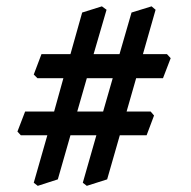

<svg xmlns="http://www.w3.org/2000/svg" viewBox="-20 -651 606 608"><path d="M254.9 -62.5 242.2 -72.3 285.2 -222.7H203.1L163.1 -83L99.6 -62.5L86.9 -72.3L129.9 -222.7H45.9L35.2 -234.4L59.6 -297.9H151.4L180.7 -403.3H98.6L86.9 -415L111.3 -479.5H203.1L240.2 -611.3L302.7 -630.9L317.4 -620.1L276.4 -479.5H358.4L396.5 -611.3L460 -630.9L472.7 -620.1L432.6 -479.5H508.8L520.5 -466.8L496.1 -403.3H411.1L380.9 -297.9H457L467.8 -285.2L444.3 -222.7H359.4L319.3 -83ZM306.6 -297.9 336.9 -403.3H254.9L224.6 -297.9Z"/></svg>

Font: Kelvinch
Style: Bold
Weight: 700
Designer: Paul James Miller
Foundry: High-Logic / Made with FontCreator
Version: Version 3.501;March 28, 2021;FontCreator 13.0.0.2683 64-bit